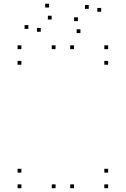

<svg xmlns="http://www.w3.org/2000/svg" viewBox="-20 -978 660 1008"><path d="M368.5 -720V-740H348.5V-720ZM271.7 -720V-740H251.7V-720ZM271.7 10V-10H251.7V10ZM368.5 10V-10H348.5V10ZM92.3 -638.2V-658.2H72.3V-638.2ZM547.7 -638.2V-658.2H527.7V-638.2ZM547.7 -720V-740H527.7V-720ZM92.3 -720V-740H72.3V-720ZM547.7 10V-10H527.7V10ZM547.7 -71.8V-91.8H527.7V-71.8ZM92.3 -71.8V-91.8H72.3V-71.8ZM92.3 10V-10H72.3V10ZM129 -826.3V-846.3H109V-826.3ZM194 -811.2V-831.2H174V-811.2ZM251.3 -875.5V-895.5H231.3V-875.5ZM402.3 -804.2V-824.2H382.3V-804.2ZM511 -916.3V-936.3H491V-916.3ZM446 -931.5V-951.5H426V-931.5ZM389 -867.2V-887.2H369V-867.2ZM237.2 -938.5V-958.5H217.2V-938.5Z"/></svg>

Font: Monaspace Neon Dots Var
Style: Regular
Weight: 400
Designer: Riley Cran and the Lettermatic Team
Version: Version 1.100 (Monaspace Neon Dots)